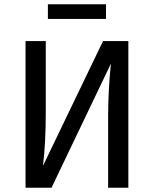

<svg xmlns="http://www.w3.org/2000/svg" viewBox="-20 -882 723 902"><path d="M478 -793H205V-862H478ZM583 -689V0H488V-336Q488 -453 501 -583L222 0H100V-689H195V-353Q195 -213 182 -103L464 -689Z"/></svg>

Font: Fira Sans
Style: Regular
Weight: 400
Designer: Carrois Corporate & Edenspiekermann AG
Foundry: Carrois Corporate GbR & Edenspiekermann AG
Version: Version 4.106;PS 004.106;hotconv 1.0.70;makeotf.lib2.5.58329